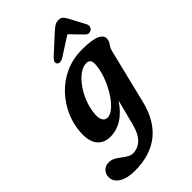

<svg xmlns="http://www.w3.org/2000/svg" viewBox="-325 -770 1109 1109"><g transform="rotate(-45 230.0 -215.5)"><path d="M397 0Q335.5 249 82 249Q21 249 -14.8 226.5Q-50.5 204 -50.5 167.5Q-50.5 142 -33.8 124.5Q-17 107 11 107Q31 107 48.5 116.5Q66 126 82 138.5Q98 151 114.2 160.5Q130.5 170 148 170Q187 170 217.2 141.2Q247.5 112.5 263.5 49.5L303.5 -105.5Q227 10 121.5 10Q68.5 10 40.2 -27.5Q12 -65 19 -140.5Q23.5 -198 49 -255Q74.5 -312 119 -359.2Q163.5 -406.5 225 -434.8Q286.5 -463 364 -463Q445.5 -463 479.2 -446Q513 -429 508.5 -401.5Q507 -387.5 501.5 -379Q496 -370.5 489.5 -360.5Q483 -350.5 478.5 -333ZM152 -155.5Q147.5 -117 158 -98.5Q168.5 -80 188 -80Q214 -80 242.5 -105.8Q271 -131.5 296 -172.5Q321 -213.5 337.8 -260.2Q354.5 -307 356.5 -348.5Q359 -390 324 -390Q297 -390 268.5 -369.8Q240 -349.5 215.2 -315.5Q190.5 -281.5 173.5 -240Q156.5 -198.5 152 -155.5ZM249 -510.5Q233.5 -501 221.2 -501Q209 -501 203.5 -508Q191 -524.5 216.5 -548.5L322.5 -645.5Q340 -661.5 354.2 -670.8Q368.5 -680 386 -680Q404 -680 413.8 -671Q423.5 -662 432 -645.5L484.5 -547Q490.5 -535 487.8 -524.2Q485 -513.5 478 -508Q456 -492.5 436.5 -511.5L365 -585Z"/></g></svg>

Font: Fraunces 72pt S100 SemiBold
Style: Italic
Weight: 600
Italic angle: -16°
Version: Version 1.000; ttfautohint (v1.8.3)